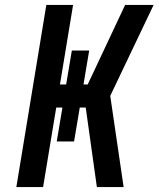

<svg xmlns="http://www.w3.org/2000/svg" viewBox="-20 -755 640 775"><path d="M46 0 167 -735H275L222 -414H247L270 -551H340L317 -414H334L485 -735H600L425 -368L479 0H371L326 -321H302L279 -184H209L232 -321H207L154 0Z"/></svg>

Font: Iosevka Aile Semibold
Style: Italic
Weight: 600
Italic angle: -9°
Designer: Belleve Invis
Foundry: Belleve Invis
Version: Version 31.1.0; ttfautohint (v1.8.4)